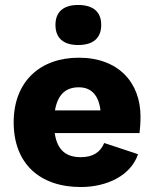

<svg xmlns="http://www.w3.org/2000/svg" viewBox="-20 -742 619 772"><path d="M294 -722C235 -722 203 -694 203 -642C203 -589 235 -561 294 -561C355 -561 387 -589 387 -642C387 -694 355 -722 294 -722ZM305 10C410 10 506 -36 535 -122L399 -167C384 -131 355 -110 305 -110C247 -110 210 -137 200 -207H541C543 -223 545 -248 545 -273C545 -411 455 -510 297 -510C142 -510 35 -415 35 -250C35 -85 139 10 305 10ZM297 -391C348 -391 377 -358 384 -298H201C212 -362 244 -391 297 -391Z"/></svg>

Font: Work Sans
Style: Bold
Weight: 700
Designer: Wei Huang
Foundry: Wei Huang
Version: Version 2.012